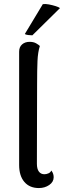

<svg xmlns="http://www.w3.org/2000/svg" viewBox="-20 -943 324 973"><path d="M177 10Q130 10 103.5 -21Q77 -52 77 -107V-681Q77 -705 92 -718Q107 -731 130 -731Q150 -731 163 -723.5Q176 -716 182 -710Q172 -679 170 -634Q168 -589 168 -515L167 -113Q167 -87 177 -73.5Q187 -60 205 -60Q215 -60 225.5 -64.5Q236 -69 240 -79Q247 -70 249.5 -61.5Q252 -53 252 -45Q252 -21 229.5 -5.5Q207 10 177 10ZM284 -902 144 -764Q135 -764 122.5 -765.5Q110 -767 106 -771L197 -922Q210 -924 228 -920.5Q246 -917 262 -912Q278 -907 284 -902Z"/></svg>

Font: Arima Medium
Style: Regular
Weight: 500
Designer: Joana Correia and Natanael Gama
Foundry: NDISCOVER
Version: Version 1.101;gftools[0.9.23]